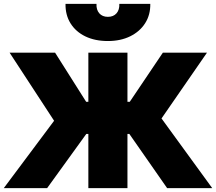

<svg xmlns="http://www.w3.org/2000/svg" viewBox="-26 -972 1117 992"><path d="M837.5 0 586.5 -360 815.5 -700H1043.5L808.5 -360L1070.5 0ZM-6.5 0 253.5 -348 23.5 -700H258.5L475.5 -357L217.5 0ZM430.5 0V-280H310.5V-446H430.5V-700H632.5V-446H753.5V-280H632.5V0ZM531.5 -760Q464.5 -760 415 -784Q365.5 -808 338.5 -851.2Q311.5 -894.5 312.5 -952H472.5Q471 -921.5 487 -903.2Q503 -885 531.5 -885Q560 -885 576 -903.2Q592 -921.5 590.5 -952H750.5Q751.5 -895.5 724 -852.2Q696.5 -809 646.8 -784.5Q597 -760 531.5 -760Z"/></svg>

Font: Geologica Black
Style: Regular
Weight: 900
Designer: Sindre Bremnes, Frode Helland
Foundry: Monokrom Skriftforlag AS
Version: Version 1.010;gftools[0.9.28]